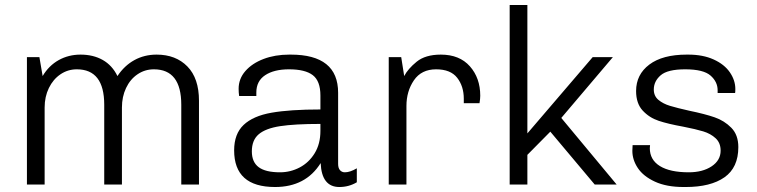

<svg xmlns="http://www.w3.org/2000/svg" viewBox="-20 -740 3037 770"><path d="M451 -435Q479 -477 519 -499Q559 -521 608 -521Q685 -521 731.5 -473.5Q778 -426 778 -336V0H707V-320Q707 -462 597 -462Q561 -462 531.5 -442Q502 -422 485.5 -387Q469 -352 469 -309V0H398V-320Q398 -462 288 -462Q252 -462 222.5 -442Q193 -422 176 -387Q159 -352 159 -309V0H88V-511H138L151 -435Q176 -477 215.5 -499Q255 -521 303 -521Q354 -521 392 -499.5Q430 -478 451 -435Z M1336 -368V-83Q1336 -66 1343.5 -57.5Q1351 -49 1363 -49Q1384 -49 1411 -65V-9Q1379 10 1341 10Q1270 10 1266 -86Q1206 10 1083 10Q919 10 919 -137Q919 -203 957 -239Q995 -275 1069 -288Q1143 -301 1265 -301V-357Q1265 -415 1234.5 -438.5Q1204 -462 1139 -462Q1079 -462 1043.5 -438.5Q1008 -415 1008 -369V-355H939Q937 -369 937 -384Q937 -424 964 -455Q991 -486 1037 -503.5Q1083 -521 1140 -521H1146Q1336 -521 1336 -368ZM990 -133Q990 -90 1017.5 -69.5Q1045 -49 1103 -49Q1145 -49 1182 -68.5Q1219 -88 1242 -125.5Q1265 -163 1265 -215V-243Q1161 -243 1103 -234Q1045 -225 1017.5 -201.5Q990 -178 990 -133Z M1906 -356Q1906 -344 1903 -326H1840V-344Q1840 -394 1813.5 -428Q1787 -462 1729 -462Q1670 -462 1640 -418Q1610 -374 1610 -315V0H1539V-511H1589L1601 -435Q1616 -464 1651 -492.5Q1686 -521 1748 -521Q1823 -521 1864.5 -474Q1906 -427 1906 -356Z M2095 -205 2357 -511H2438L2231 -267L2453 0H2365L2187 -212L2095 -119V0H2024V-720H2095Z M2929 -383Q2929 -370 2928 -367H2858V-378Q2858 -412 2829.5 -437Q2801 -462 2728 -462Q2657 -462 2629.5 -438Q2602 -414 2602 -381Q2602 -355 2620.5 -339.5Q2639 -324 2667 -315.5Q2695 -307 2744 -296Q2807 -283 2846 -269.5Q2885 -256 2913 -227.5Q2941 -199 2941 -150Q2941 -68 2885.5 -29Q2830 10 2730 10H2721Q2653 10 2606.5 -11.5Q2560 -33 2538 -66Q2516 -99 2516 -135Q2516 -148 2517 -158H2587Q2586 -153 2586 -146Q2586 -99 2626.5 -74Q2667 -49 2742 -49Q2798 -49 2834 -73Q2870 -97 2870 -136Q2870 -167 2850 -185.5Q2830 -204 2800.5 -213Q2771 -222 2720 -232Q2659 -243 2621.5 -255.5Q2584 -268 2557.5 -296.5Q2531 -325 2531 -375Q2531 -441 2584 -481Q2637 -521 2734 -521H2740Q2799 -521 2842 -501.5Q2885 -482 2907 -450Q2929 -418 2929 -383Z"/></svg>

Font: Chivo Light
Style: Regular
Weight: 300
Designer: Hector Gatti
Foundry: Omnibus-Type
Version: Version 1.007